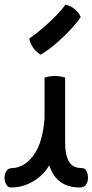

<svg xmlns="http://www.w3.org/2000/svg" viewBox="-57 -815 409 849"><path d="M-1 -72Q20 -72 44 -85Q68 -98 89 -125Q114 -159 125.5 -203Q137 -247 140 -292V-472Q149 -475 161 -477Q173 -479 186 -479Q209 -479 231 -472V-184Q231 -131 247.5 -101.5Q264 -72 303 -72Q320 -72 326 -58Q332 -44 332 -28Q332 -12 323.5 1Q315 14 296 14Q192 14 161 -84Q147 -61 131 -45Q104 -18 68.5 -2Q33 14 -8 14Q-22 14 -29.5 0.5Q-37 -13 -37 -29Q-37 -46 -28.5 -59Q-20 -72 -1 -72ZM123 -573Q83 -598 72 -644Q103 -666 134.5 -693Q166 -720 192 -747Q218 -774 233 -795Q256 -789 273.5 -774.5Q291 -760 300 -740Q286 -718 258.5 -688Q231 -658 196.5 -627.5Q162 -597 123 -573Z"/></svg>

Font: Borel
Style: Regular
Weight: 400
Designer: Rosalie Wagner
Foundry: ANRT
Version: Version 1.007; ttfautohint (v1.8.4.7-5d5b)